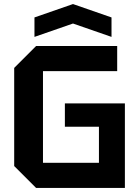

<svg xmlns="http://www.w3.org/2000/svg" viewBox="-20 -927 686 947"><path d="M50 -108V-592L158 -700H558V-576H192V-124H468V-302H300V-417H596V0H158ZM150 -745V-841L340 -907L530 -841V-745L340 -811Z"/></svg>

Font: Tektur SemiBold
Style: Regular
Weight: 600
Designer: Adam Jagosz
Foundry: Adam Jagosz
Version: Version 1.005;gftools[0.9.30]